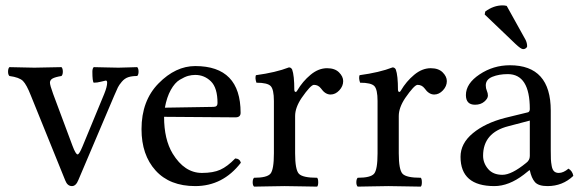

<svg xmlns="http://www.w3.org/2000/svg" viewBox="-20 -693 2175 715"><path d="M329 -385Q324 -390 324 -426Q324 -438 329 -443Q340 -443 372 -442Q404 -441 421 -441Q435 -441 458.5 -442Q482 -443 491 -443Q496 -438 496 -426Q496 -415 491 -410Q471 -410 457.5 -405.5Q444 -401 433.5 -388.5Q423 -376 419 -367.5Q415 -359 405 -336L272 -23Q263 0 248 0Q231 0 223 -21L95 -337Q79 -378 65.5 -391.5Q52 -405 15 -410Q10 -415 10 -426Q10 -438 15 -443Q30 -443 60.5 -442Q91 -441 108 -441Q124 -441 158 -442Q192 -443 209 -443Q214 -438 214 -426Q214 -415 209 -410Q185 -406 175.5 -400.5Q166 -395 166 -385Q166 -376 178 -343L250 -150Q262 -118 269 -118Q275 -118 287 -147L368 -343Q379 -370 379 -385Q379 -393 374 -393Q372 -393 357 -389Q342 -385 329 -385Z M594 -292 775 -295Q790 -295 790 -309Q790 -366 765.5 -390Q741 -414 707 -414Q694 -414 681 -410.5Q668 -407 649.5 -396Q631 -385 616 -358Q601 -331 594 -292ZM707 0Q612 0 559.5 -58Q507 -116 507 -212Q507 -318 570.5 -382.5Q634 -447 707 -447Q876 -447 876 -273Q876 -256 857 -256L591 -258Q591 -174 623 -121Q667 -49 732 -49Q774 -49 800.5 -61Q827 -73 856 -103Q873 -102 877 -87Q810 0 707 0Z M1076 -358Q1076 -353 1079.5 -351Q1083 -349 1087 -356Q1107 -390 1136.5 -414.5Q1166 -439 1198 -439Q1227 -439 1242.5 -423.5Q1258 -408 1258 -391Q1258 -372 1243.5 -356.5Q1229 -341 1211 -341Q1191 -341 1175 -364Q1165 -377 1149 -377Q1137 -377 1103 -328Q1079 -292 1079 -261V-122Q1079 -61 1093 -46Q1107 -31 1161 -31Q1165 -27 1165 -14Q1165 -2 1161 2Q1144 2 1102.5 1Q1061 0 1040 0Q1019 0 981 1Q943 2 926 2Q921 -3 921 -14Q921 -26 926 -31Q974 -31 987 -46Q1000 -61 1000 -122V-317Q1000 -360 988 -372.5Q976 -385 935 -385Q929 -402 933 -413Q1007 -423 1056 -442Q1064 -442 1068 -434Q1076 -412 1076 -358Z M1462 -358Q1462 -353 1465.5 -351Q1469 -349 1473 -356Q1493 -390 1522.5 -414.5Q1552 -439 1584 -439Q1613 -439 1628.5 -423.5Q1644 -408 1644 -391Q1644 -372 1629.5 -356.5Q1615 -341 1597 -341Q1577 -341 1561 -364Q1551 -377 1535 -377Q1523 -377 1489 -328Q1465 -292 1465 -261V-122Q1465 -61 1479 -46Q1493 -31 1547 -31Q1551 -27 1551 -14Q1551 -2 1547 2Q1530 2 1488.5 1Q1447 0 1426 0Q1405 0 1367 1Q1329 2 1312 2Q1307 -3 1307 -14Q1307 -26 1312 -31Q1360 -31 1373 -46Q1386 -61 1386 -122V-317Q1386 -360 1374 -372.5Q1362 -385 1321 -385Q1315 -402 1319 -413Q1393 -423 1442 -442Q1450 -442 1454 -434Q1462 -412 1462 -358Z M1953 -244 1873 -223Q1779 -199 1779 -113Q1779 -86 1797.5 -64Q1816 -42 1851 -42Q1885 -42 1939 -86Q1953 -96 1953 -112ZM1789 -375Q1789 -364 1793 -355Q1797 -346 1797 -337Q1797 -326 1783.5 -314.5Q1770 -303 1749 -303Q1715 -303 1715 -339Q1715 -382 1766 -416Q1817 -450 1879 -450Q2031 -450 2031 -281V-134Q2031 -111 2031.5 -100Q2032 -89 2034.5 -75Q2037 -61 2043.5 -55Q2050 -49 2061 -49Q2078 -49 2097 -65Q2112 -56 2115 -38Q2075 0 2019 0Q1985 0 1972 -15Q1959 -30 1953 -59H1951L1931 -43Q1875 0 1821 0Q1695 0 1695 -109Q1695 -159 1741 -197Q1787 -235 1861 -254L1947 -275Q1953 -278 1953 -287Q1953 -417 1871 -417Q1838 -417 1813.5 -407Q1789 -397 1789 -375ZM1867 -671 1937 -545Q1943 -533 1943 -521Q1943 -517 1938.5 -513.5Q1934 -510 1928 -510Q1920 -510 1899 -530L1785 -639L1787 -650Q1818 -673 1852 -673Q1859 -673 1867 -671Z"/></svg>

Font: Fedorovsk Unicode
Style: Medium
Weight: 500
Designer: Aleksandr Andreev and Nikita Simmons
Version: Version 3.2